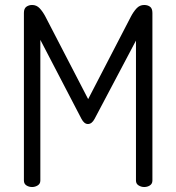

<svg xmlns="http://www.w3.org/2000/svg" viewBox="-20 -751 708 771"><path d="M360 -274Q349 -253 333 -253Q318 -253 307 -274L142 -591V-26Q142 -13 131.5 -6.5Q121 0 109 0Q96 0 86 -6.5Q76 -13 76 -26V-699Q76 -717 86 -724Q96 -731 109 -731Q127 -731 139.5 -717.5Q152 -704 162 -685L334 -353L506 -685Q516 -704 528.5 -717.5Q541 -731 559 -731Q573 -731 582.5 -724Q592 -717 592 -699V-26Q592 -13 582 -6.5Q572 0 559 0Q547 0 536.5 -6.5Q526 -13 526 -26V-588Z"/></svg>

Font: AkaAcidDosis
Style: Regular
Weight: 400
Designer: Edgar Tolentino, Pablo Impallari, Igino Marini, Aka-Acid
Foundry: Edgar Tolentino, Pablo Impallari, Igino Marini, Cyberella
Version: Version 1.007